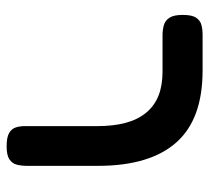

<svg xmlns="http://www.w3.org/2000/svg" viewBox="-46 -577 632 580"><g transform="rotate(90 270.0 -287.0)"><path d="M422 9Q395 9 382 1.5Q369 -6 365 -18.5Q361 -31 361 -45V-264Q361 -314 351 -351Q341 -388 320 -413Q299 -438 268.5 -450Q238 -462 196 -462H86Q70 -462 56 -466Q42 -470 33.5 -483Q25 -496 25 -523Q25 -551 33.5 -563.5Q42 -576 55.5 -579.5Q69 -583 85 -583H193Q266 -583 320 -563.5Q374 -544 409.5 -504.5Q445 -465 463 -405.5Q481 -346 481 -267V-52Q481 -36 477.5 -22Q474 -8 461.5 0.5Q449 9 422 9Z"/></g></svg>

Font: Fredoka Light Medium
Style: Regular
Weight: 500
Version: Version 2.001